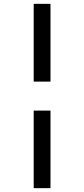

<svg xmlns="http://www.w3.org/2000/svg" viewBox="-20 -889 438 1000"><path d="M243 -869V-464H155.5V-869ZM243 -313V91H155.5V-313Z"/></svg>

Font: Merriweather 48pt
Style: Bold
Weight: 700
Version: Version 2.100